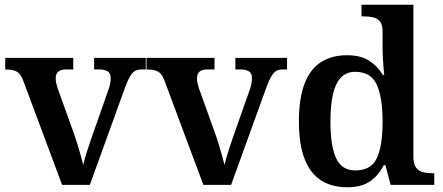

<svg xmlns="http://www.w3.org/2000/svg" viewBox="-20 -780 1868 810"><path d="M79 -437Q72 -457 62.5 -468Q53 -479 38 -483Q23 -487 2 -487V-536H289V-487H258Q237 -487 226 -478Q215 -469 215 -449Q215 -439 217.5 -428Q220 -417 223 -408L291 -219Q299 -197 306.5 -172Q314 -147 320.5 -124.5Q327 -102 331 -84Q336 -107 347 -141Q358 -175 367 -201L437 -400Q442 -413 444.5 -426Q447 -439 447 -451Q447 -471 434 -479Q421 -487 398 -487H377V-536H595V-487H578Q562 -487 551 -481.5Q540 -476 530 -460Q520 -444 508 -412L359 0H242Z M675 -437Q668 -457 658.5 -468Q649 -479 634 -483Q619 -487 598 -487V-536H885V-487H854Q833 -487 822 -478Q811 -469 811 -449Q811 -439 813.5 -428Q816 -417 819 -408L887 -219Q895 -197 902.5 -172Q910 -147 916.5 -124.5Q923 -102 927 -84Q932 -107 943 -141Q954 -175 963 -201L1033 -400Q1038 -413 1040.5 -426Q1043 -439 1043 -451Q1043 -471 1030 -479Q1017 -487 994 -487H973V-536H1191V-487H1174Q1158 -487 1147 -481.5Q1136 -476 1126 -460Q1116 -444 1104 -412L955 0H838Z M1445 10Q1380 10 1334.5 -19Q1289 -48 1265 -109.5Q1241 -171 1241 -267Q1241 -364 1264.5 -426Q1288 -488 1333.5 -517.5Q1379 -547 1444 -547Q1501 -547 1537 -524Q1573 -501 1595 -464H1601Q1598 -491 1596 -524.5Q1594 -558 1594 -582V-647Q1594 -676 1583 -689.5Q1572 -703 1553.5 -707Q1535 -711 1513 -711H1505V-760H1724V-118Q1724 -88 1735.5 -73Q1747 -58 1765.5 -53.5Q1784 -49 1807 -49H1812V0H1628L1606 -83H1599Q1577 -40 1541 -15Q1505 10 1445 10ZM1479 -61Q1545 -61 1569.5 -112Q1594 -163 1594 -268Q1594 -369 1569.5 -423Q1545 -477 1478 -477Q1441 -477 1418 -452.5Q1395 -428 1384.5 -381.5Q1374 -335 1374 -267Q1374 -164 1398 -112.5Q1422 -61 1479 -61Z"/></svg>

Font: Noto Serif Armenian SemiBold
Style: Regular
Weight: 600
Version: Version 2.007